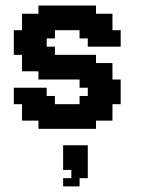

<svg xmlns="http://www.w3.org/2000/svg" viewBox="-20 -461 511 687"><path d="M352.9 -352.9H382.4V-323.5H352.9ZM323.5 -352.9H352.9V-323.5H323.5ZM294.1 -352.9H323.5V-323.5H294.1ZM294.1 -382.4H323.5V-352.9H294.1ZM264.7 -382.4H294.1V-352.9H264.7ZM323.5 -382.4H352.9V-352.9H323.5ZM352.9 -382.4H382.4V-352.9H352.9ZM323.5 -411.8H352.9V-382.4H323.5ZM294.1 -411.8H323.5V-382.4H294.1ZM264.7 -411.8H294.1V-382.4H264.7ZM264.7 -441.2H294.1V-411.8H264.7ZM294.1 -441.2H323.5V-411.8H294.1ZM235.3 -441.2H264.7V-411.8H235.3ZM205.9 -441.2H235.3V-411.8H205.9ZM176.5 -441.2H205.9V-411.8H176.5ZM147.1 -411.8H176.5V-382.4H147.1ZM117.6 -411.8H147.1V-382.4H117.6ZM117.6 -441.2H147.1V-411.8H117.6ZM147.1 -441.2H176.5V-411.8H147.1ZM176.5 -411.8H205.9V-382.4H176.5ZM176.5 -382.4H205.9V-352.9H176.5ZM205.9 -382.4H235.3V-352.9H205.9ZM235.3 -382.4H264.7V-352.9H235.3ZM235.3 -411.8H264.7V-382.4H235.3ZM205.9 -411.8H235.3V-382.4H205.9ZM147.1 -382.4H176.5V-352.9H147.1ZM117.6 -382.4H147.1V-352.9H117.6ZM88.2 -382.4H117.6V-352.9H88.2ZM58.8 -382.4H88.2V-352.9H58.8ZM58.8 -411.8H88.2V-382.4H58.8ZM88.2 -411.8H117.6V-382.4H88.2ZM117.6 -352.9H147.1V-323.5H117.6ZM147.1 -352.9H176.5V-323.5H147.1ZM88.2 -352.9H117.6V-323.5H88.2ZM58.8 -352.9H88.2V-323.5H58.8ZM29.4 -352.9H58.8V-323.5H29.4ZM58.8 -323.5H88.2V-294.1H58.8ZM29.4 -323.5H58.8V-294.1H29.4ZM29.4 -294.1H58.8V-264.7H29.4ZM58.8 -294.1H88.2V-264.7H58.8ZM88.2 -323.5H117.6V-294.1H88.2ZM117.6 -323.5H147.1V-294.1H117.6ZM117.6 -294.1H147.1V-264.7H117.6ZM147.1 -294.1H176.5V-264.7H147.1ZM88.2 -294.1H117.6V-264.7H88.2ZM88.2 -264.7H117.6V-235.3H88.2ZM58.8 -264.7H88.2V-235.3H58.8ZM88.2 -235.3H117.6V-205.9H88.2ZM58.8 -235.3H88.2V-205.9H58.8ZM117.6 -264.7H147.1V-235.3H117.6ZM147.1 -264.7H176.5V-235.3H147.1ZM147.1 -235.3H176.5V-205.9H147.1ZM147.1 -205.9H176.5V-176.5H147.1ZM117.6 -205.9H147.1V-176.5H117.6ZM117.6 -235.3H147.1V-205.9H117.6ZM176.5 -235.3H205.9V-205.9H176.5ZM205.9 -235.3H235.3V-205.9H205.9ZM205.9 -264.7H235.3V-235.3H205.9ZM235.3 -264.7H264.7V-235.3H235.3ZM264.7 -264.7H294.1V-235.3H264.7ZM294.1 -264.7H323.5V-235.3H294.1ZM176.5 -264.7H205.9V-235.3H176.5ZM176.5 -205.9H205.9V-176.5H176.5ZM205.9 -205.9H235.3V-176.5H205.9ZM235.3 -205.9H264.7V-176.5H235.3ZM264.7 -205.9H294.1V-176.5H264.7ZM294.1 -205.9H323.5V-176.5H294.1ZM294.1 -235.3H323.5V-205.9H294.1ZM264.7 -235.3H294.1V-205.9H264.7ZM235.3 -235.3H264.7V-205.9H235.3ZM352.9 -235.3H382.4V-205.9H352.9ZM323.5 -235.3H352.9V-205.9H323.5ZM323.5 -205.9H352.9V-176.5H323.5ZM352.9 -205.9H382.4V-176.5H352.9ZM294.1 -176.5H323.5V-147.1H294.1ZM264.7 -176.5H294.1V-147.1H264.7ZM323.5 -176.5H352.9V-147.1H323.5ZM352.9 -176.5H382.4V-147.1H352.9ZM382.4 -176.5H411.8V-147.1H382.4ZM382.4 -147.1H411.8V-117.6H382.4ZM382.4 -117.6H411.8V-88.2H382.4ZM352.9 -117.6H382.4V-88.2H352.9ZM352.9 -147.1H382.4V-117.6H352.9ZM323.5 -147.1H352.9V-117.6H323.5ZM323.5 -117.6H352.9V-88.2H323.5ZM294.1 -147.1H323.5V-117.6H294.1ZM294.1 -117.6H323.5V-88.2H294.1ZM264.7 -117.6H294.1V-88.2H264.7ZM264.7 -88.2H294.1V-58.8H264.7ZM294.1 -88.2H323.5V-58.8H294.1ZM294.1 -58.8H323.5V-29.4H294.1ZM323.5 -58.8H352.9V-29.4H323.5ZM323.5 -88.2H352.9V-58.8H323.5ZM352.9 -88.2H382.4V-58.8H352.9ZM352.9 -58.8H382.4V-29.4H352.9ZM294.1 -29.4H323.5V0H294.1ZM264.7 -29.4H294.1V0H264.7ZM264.7 -58.8H294.1V-29.4H264.7ZM235.3 -58.8H264.7V-29.4H235.3ZM205.9 -58.8H235.3V-29.4H205.9ZM176.5 -58.8H205.9V-29.4H176.5ZM176.5 -88.2H205.9V-58.8H176.5ZM205.9 -88.2H235.3V-58.8H205.9ZM235.3 -88.2H264.7V-58.8H235.3ZM235.3 -29.4H264.7V0H235.3ZM205.9 -29.4H235.3V0H205.9ZM176.5 -29.4H205.9V0H176.5ZM147.1 -29.4H176.5V0H147.1ZM117.6 -29.4H147.1V0H117.6ZM117.6 -58.8H147.1V-29.4H117.6ZM147.1 -58.8H176.5V-29.4H147.1ZM147.1 -88.2H176.5V-58.8H147.1ZM117.6 -88.2H147.1V-58.8H117.6ZM88.2 -58.8H117.6V-29.4H88.2ZM58.8 -58.8H88.2V-29.4H58.8ZM58.8 -88.2H88.2V-58.8H58.8ZM88.2 -88.2H117.6V-58.8H88.2ZM117.6 -117.6H147.1V-88.2H117.6ZM147.1 -117.6H176.5V-88.2H147.1ZM117.6 -147.1H147.1V-117.6H117.6ZM88.2 -147.1H117.6V-117.6H88.2ZM58.8 -147.1H88.2V-117.6H58.8ZM29.4 -147.1H58.8V-117.6H29.4ZM29.4 -117.6H58.8V-88.2H29.4ZM58.8 -117.6H88.2V-88.2H58.8ZM88.2 -117.6H117.6V-88.2H88.2ZM382.4 -352.9H411.8V-323.5H382.4ZM352.9 -411.8H382.4V-382.4H352.9ZM382.4 -323.5H411.8V-294.1H382.4ZM352.9 -323.5H382.4V-294.1H352.9ZM323.5 -323.5H352.9V-294.1H323.5ZM294.1 -323.5H323.5V-294.1H294.1ZM264.7 -352.9H294.1V-323.5H264.7ZM264.7 58.8H294.1V88.2H264.7ZM235.3 58.8H264.7V88.2H235.3ZM205.9 58.8H235.3V88.2H205.9ZM205.9 88.2H235.3V117.6H205.9ZM235.3 88.2H264.7V117.6H235.3ZM264.7 88.2H294.1V117.6H264.7ZM264.7 117.6H294.1V147.1H264.7ZM235.3 117.6H264.7V147.1H235.3ZM205.9 117.6H235.3V147.1H205.9ZM264.7 147.1H294.1V176.5H264.7ZM235.3 147.1H264.7V176.5H235.3ZM235.3 176.5H264.7V205.9H235.3ZM205.9 176.5H235.3V205.9H205.9Z"/></svg>

Font: Jersey 20
Style: Regular
Weight: 400
Designer: Sarah Cadigan-Fried
Version: Version 1.000; ttfautohint (v1.8.4.7-5d5b)